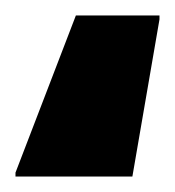

<svg xmlns="http://www.w3.org/2000/svg" viewBox="-20 -38 226 248"><path d="M0 190V185L78 -18H186V-13L151 190Z"/></svg>

Font: Saira Semi Condensed ExtraBold
Style: Regular
Weight: 800
Width: 4
Designer: Hector Gatti with collaboration of the Omnibus-Type team
Foundry: Omnibus-Type
Version: Version 1.001; ttfautohint (v1.8)